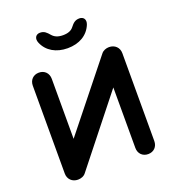

<svg xmlns="http://www.w3.org/2000/svg" viewBox="-162 -1053 1071 1179"><g transform="rotate(-20 373.5 -464.0)"><path d="M666 -63V-637C666 -674 639 -700 601 -700C582 -700 562 -692 551 -678L205 -245V-637C205 -674 180 -700 143 -700C106 -700 81 -674 81 -637V-63C81 -26 108 0 145 0C165 0 185 -7 197 -23L542 -458V-63C542 -26 567 0 604 0C641 0 666 -26 666 -63ZM521 -875C534 -907 517 -928 491 -928C463 -928 449 -915 431 -892C417 -874 395 -865 362 -865C329 -865 308 -875 293 -892C274 -914 261 -928 233 -928C207 -928 190 -906 204 -873C229 -814 287 -780 362 -780C438 -780 496 -814 521 -875Z"/></g></svg>

Font: Hotpoint
Style: Bold
Weight: 700
Designer: Andrew Paglinawan, Luciano Perondi, Riccardo Olocco
Foundry: CAST Cooperativa Anonima Servizi Tipografici
Version: Version 1.000;PS 2.1;hotconv 16.6.51;makeotf.lib2.5.65220